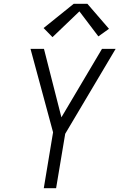

<svg xmlns="http://www.w3.org/2000/svg" viewBox="-20 -993 640 1013"><path d="M211 0 260 -295 141 -735H212L304 -374L518 -735H590L324 -287L276 0ZM257 -797 210 -845 369 -973H441L555 -841L499 -801L399 -933Z"/></svg>

Font: Iosevka SS04 Light Extended
Style: Italic
Weight: 300
Width: 7
Italic angle: -9°
Monospace: yes
Designer: Belleve Invis
Foundry: Belleve Invis
Version: Version 19.0.0; ttfautohint (v1.8.4)